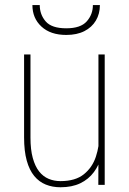

<svg xmlns="http://www.w3.org/2000/svg" viewBox="-20 -749 523 778"><path d="M378.9 -122.1V-528.3H404.3V0H378.4ZM382.8 -205.6 402.8 -206.5Q402.8 -159.7 392.6 -120.4Q382.3 -81.1 360.6 -51.8Q338.9 -22.5 305.2 -6.3Q271.5 9.8 225.1 9.8Q192.4 9.8 165.3 -1.2Q138.2 -12.2 118.7 -35.9Q99.1 -59.6 88.4 -98.1Q77.6 -136.7 77.6 -192.4V-528.3H103.5V-191.4Q103.5 -142.6 112.8 -108.9Q122.1 -75.2 138.4 -54.4Q154.8 -33.7 177 -24.4Q199.2 -15.1 225.1 -15.1Q285.2 -15.1 319.6 -42.7Q354 -70.3 368.4 -113.8Q382.8 -157.2 382.8 -205.6ZM356.4 -728.5H384.8Q384.8 -692.9 368.4 -665.5Q352.1 -638.2 321.8 -622.8Q291.5 -607.4 248.5 -607.4Q184.6 -607.4 147.9 -641.4Q111.3 -675.3 111.3 -728.5H141.1Q141.1 -689.9 165.3 -662.1Q189.5 -634.3 248.5 -634.3Q306.6 -634.3 331.5 -662.4Q356.4 -690.4 356.4 -728.5Z"/></svg>

Font: Roboto Condensed Thin
Style: Regular
Weight: 250
Width: 3
Designer: Christian Robertson
Foundry: Google
Version: Version 3.009; 2024